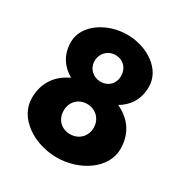

<svg xmlns="http://www.w3.org/2000/svg" viewBox="-192 -992 1111 1158"><g transform="rotate(30 363.0 -412.5)"><path d="M258.5 -252C258.5 -314 303.5 -357 362.5 -357C420.5 -357 467.5 -314 467.5 -252C467.5 -191 422.5 -147 362.5 -147C300.5 -147 258.5 -191 258.5 -252ZM454.5 -605C454.5 -550 416.5 -513 363.5 -513C312.5 -513 270.5 -550 270.5 -605C270.5 -658 310.5 -698 363.5 -698C417.5 -698 454.5 -658 454.5 -605ZM632.5 -632C632.5 -754 503.5 -840 362.5 -840C226.5 -840 89.5 -754 89.5 -632C89.5 -541 135.5 -481 198.5 -445C115.5 -407 54.5 -335 54.5 -222C54.5 -83 203.5 15 363.5 15C518.5 15 671.5 -83 671.5 -222C671.5 -335 609.5 -407 526.5 -445C588.5 -481 632.5 -541 632.5 -632Z"/></g></svg>

Font: Sztylet
Style: Bd
Weight: 700
Foundry: Cannot Into Space Fonts, PlusOne Fonts
Version: Version 0.12